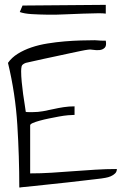

<svg xmlns="http://www.w3.org/2000/svg" viewBox="-20 -791 532 811"><path d="M13.7 -525.4Q29.3 -547.9 55.2 -564Q81.1 -580.1 112.8 -590.8Q144.5 -601.6 181.2 -607.4Q217.8 -613.3 252.9 -616.2Q288.1 -619.1 321.3 -620.1Q354.5 -621.1 379.9 -621.1Q381.8 -621.1 388.7 -620.6Q395.5 -620.1 403.3 -619.6Q411.1 -619.1 417.5 -619.1Q423.8 -619.1 426.8 -619.1Q430.7 -597.7 422.4 -589.4Q414.1 -581.1 400.9 -579.6Q387.7 -578.1 373 -580.6Q358.4 -583 351.6 -581.1Q341.8 -580.1 320.8 -575.7Q299.8 -571.3 274.4 -565.9Q249 -560.5 220.2 -554.2Q191.4 -547.9 165.5 -542.5Q139.6 -537.1 119.1 -532.2Q98.6 -527.3 88.9 -525.4Q73.2 -519.5 71.3 -510.7Q69.3 -502 69.3 -490.2Q69.3 -469.7 71.8 -444.3Q74.2 -418.9 77.6 -394Q81.1 -369.1 84.5 -348.6Q87.9 -328.1 88.9 -318.4Q92.8 -317.4 103.5 -317.4Q114.3 -317.4 118.2 -317.4Q140.6 -317.4 162.1 -321.3Q183.6 -325.2 205.1 -330.1Q226.6 -335 249 -338.4Q271.5 -341.8 294.9 -341.8V-305.7Q285.2 -305.7 267.6 -304.2Q250 -302.7 229 -298.8Q208 -294.9 186.5 -290.5Q165 -286.1 147.5 -281.2Q129.9 -276.4 118.7 -271.5Q107.4 -266.6 107.4 -261.7V-58.6Q153.3 -58.6 198.7 -61.5Q244.1 -64.5 290 -67.9Q335.9 -71.3 381.8 -74.2Q427.7 -77.1 473.6 -77.1Q473.6 -65.4 465.8 -58.1Q458 -50.8 447.8 -46.4Q437.5 -42 425.8 -40Q414.1 -38.1 408.2 -37.1Q404.3 -36.1 383.8 -34.2Q363.3 -32.2 333 -28.3Q302.7 -24.4 265.6 -20.5Q228.5 -16.6 192.4 -12.7Q156.2 -8.8 124 -5.4Q91.8 -2 70.3 0Q67.4 1 61.5 1Q61.5 -129.9 53.2 -263.2Q44.9 -396.5 13.7 -525.4ZM75.2 -767.6 426.8 -770.5V-733.4Q417 -735.4 391.1 -734.9Q365.2 -734.4 331.1 -733.4Q296.9 -732.4 257.8 -730.5Q218.8 -728.5 181.6 -729Q144.5 -729.5 113.3 -731.4Q82 -733.4 63.5 -740.2Z"/></svg>

Font: Annie Use Your Telescope
Style: Regular
Weight: 400
Designer: Kimberly Geswein
Foundry: Kimberly Geswein
Version: Version 1.002 2001